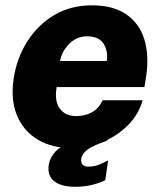

<svg xmlns="http://www.w3.org/2000/svg" viewBox="-20 -547 602 722"><path d="M252.5 10Q175 10 121.2 -22.5Q67.5 -55 43.5 -114Q19.5 -173 31.5 -252.5Q43 -328 82.2 -390.5Q121.5 -453 183.5 -490Q245.5 -527 325.5 -527Q406 -527 455.2 -492.8Q504.5 -458.5 522.8 -398.8Q541 -339 530 -262L523 -219.5H193Q184 -166.5 205 -138.5Q226 -110.5 266.5 -110.5Q298 -110.5 324 -123.8Q350 -137 366 -170H516.5Q500 -113.5 458.2 -73.2Q416.5 -33 362 -11.5Q307.5 10 252.5 10ZM206 -317.5H381.5Q387 -355.5 369.2 -383Q351.5 -410.5 307.5 -410.5Q268.5 -410.5 240.2 -382Q212 -353.5 206 -317.5ZM263.5 155.5Q211.5 155.5 184.2 134.8Q157 114 163.5 72Q167.5 46 188.8 22.8Q210 -0.5 269 -20.5L386 -19Q329.5 0 309 15.5Q288.5 31 285.5 49.5Q282 79.5 312 79.5Q334 79.5 351.5 72.5Q369 65.5 386.5 56L376 130Q360 139.5 329 147.5Q298 155.5 263.5 155.5Z"/></svg>

Font: Public Sans ExtraBold
Style: Italic
Weight: 800
Italic angle: -8°
Designer: The Public Sans project authors (U.S. Web Design System). Libre Franklin designed by Pablo Impallari and Rodrigo Fuenzal
Version: Version 1.007; ttfautohint (v1.8.1) -l 8 -r 50 -G 200 -x 14 